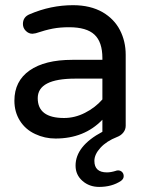

<svg xmlns="http://www.w3.org/2000/svg" viewBox="-20 -529 581 748"><path d="M274.4 116.2Q274.4 40 378.9 -15.6V-62.5Q308.6 10.7 196.3 10.7Q154.3 10.7 117.2 -6.8Q79.1 -24.4 57.6 -58.6Q36.1 -92.8 36.1 -136.7Q36.1 -212.9 95.2 -254.4Q154.3 -295.9 261.7 -295.9H378.9V-302.7Q378.9 -365.2 348.1 -394Q317.4 -422.9 249 -422.9Q213.9 -422.9 185.5 -417.5Q157.2 -412.1 119.1 -399.4L106.4 -397.5Q91.8 -397.5 80.6 -408.7Q69.3 -419.9 69.3 -435.5Q69.3 -462.9 95.7 -473.6Q177.7 -508.8 264.6 -508.8Q332 -508.8 379.9 -481.4Q424.8 -455.1 447.3 -411.6Q469.7 -368.2 469.7 -315.4V-39.1Q469.7 -24.4 460.4 -12.7Q451.2 -1 435.5 4.9Q395.5 20.5 371.6 46.4Q347.7 72.3 347.7 97.7Q347.7 142.6 396.5 142.6Q412.1 142.6 430.7 136.7L433.6 135.7L439.5 134.8Q449.2 134.8 455.6 141.1Q461.9 147.5 461.9 157.2Q461.9 168 451.2 175.8Q416 199.2 366.2 199.2Q328.1 199.2 301.3 175.8Q274.4 152.3 274.4 116.2ZM229.5 -69.3Q271.5 -69.3 311 -89.4Q350.6 -109.4 378.9 -141.6V-222.7H273.4Q127 -222.7 127 -146.5Q127 -69.3 229.5 -69.3Z"/></svg>

Font: jf-openhuninn-2.0
Style: Regular
Weight: 400
Designer: [Kosugi Maru]
Designed by MOTOYA      

[Varela Round]
Joe Prince (Latin component); Avraham Cornfeld (Hebrew component)
Foundry: justfont CO.,LTD.
Version: 2.0